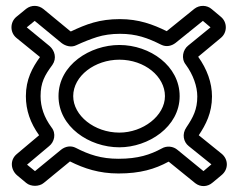

<svg xmlns="http://www.w3.org/2000/svg" viewBox="-20 -668 810 653"><path d="M383 -128C324 -128 283 -142 238 -165C221 -174 202 -170 188 -159L99 -86L72 -108L147 -171C165 -185 172 -214 155 -235C130 -269 118 -304 118 -341C118 -387 132 -412 158 -447C174 -470 166 -496 149 -511L71 -575L98 -597L189 -522C203 -511 223 -506 239 -514C265 -526 288 -535 310 -542C332 -549 359 -553 388 -553C444 -553 482 -539 528 -516C546 -507 564 -512 577 -522L670 -597L696 -575L620 -513C602 -499 595 -469 612 -448C637 -414 651 -374 651 -340C651 -296 637 -269 614 -235C598 -212 604 -185 622 -171L699 -109L672 -86L584 -158C569 -171 547 -173 530 -163C491 -142 450 -128 383 -128ZM221 -561C221 -561 220 -562 219 -562L128 -637C111 -651 87 -652 69 -638L36 -611C25 -602 19 -589 19 -575C19 -561 25 -548 36 -539L116 -474C90 -438 68 -398 68 -341C68 -293 83 -250 113 -208L37 -144C12 -123 17 -89 39 -71L69 -46C77 -39 89 -36 99 -36C109 -36 121 -39 129 -46L218 -119C266 -95 317 -78 383 -78C457 -78 507 -93 553 -118H554L644 -45C662 -31 686 -32 703 -47L733 -72C758 -92 757 -126 734 -145L656 -208C680 -244 701 -284 701 -340C701 -387 684 -433 654 -475L731 -539C742 -548 748 -561 748 -575C748 -589 742 -602 731 -611L700 -637C684 -651 659 -652 641 -638L547 -562C500 -585 452 -603 388 -603C318 -603 274 -586 221 -561ZM386 -515C287 -515 179 -448 179 -341C179 -237 283 -167 386 -167C484 -167 591 -236 591 -341C591 -444 490 -515 386 -515ZM386 -465C472 -465 541 -408 541 -341C541 -274 466 -217 386 -217C301 -217 229 -275 229 -341C229 -410 303 -465 386 -465Z"/></svg>

Font: DIN Rundschrift
Style: BreitKont
Weight: 400
Width: 7
Version: Version 1.027